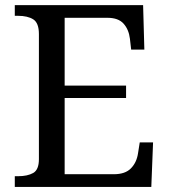

<svg xmlns="http://www.w3.org/2000/svg" viewBox="-20 -734 663 754"><path d="M475.1 -349.1H233.9V-49.8H426.8Q471.7 -49.8 494.1 -72.8Q516.6 -95.7 522 -131.8L528.8 -174.8H581.1L574.2 0H38.1V-42H50.8Q87.9 -42 110.4 -54.7Q132.8 -67.4 132.8 -108.9V-600.1Q132.8 -644 110.6 -658Q88.4 -671.9 50.8 -671.9H38.1V-713.9H542L546.9 -539.1H495.1L490.2 -582Q485.8 -618.2 465.3 -641.1Q444.8 -664.1 401.9 -664.1H233.9V-397.9H475.1Z"/></svg>

Font: Koh Santepheap
Style: Regular
Weight: 400
Designer: Danh Hong
Version: Version 2.002; ttfautohint (v1.8.3)